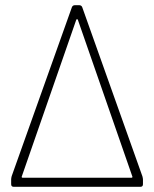

<svg xmlns="http://www.w3.org/2000/svg" viewBox="-20 -720 594 740"><path d="M23 -10V-29Q23 -33 25 -41L257 -692Q260 -700 269 -700H285Q294 -700 297 -692L529 -40Q531 -32 531 -28V-10Q531 0 521 0H33Q23 0 23 -10ZM67 -35H487Q489 -35 490 -36.5Q491 -38 490 -40L280 -644Q279 -646 277 -646Q275 -646 274 -644L64 -40Q63 -38 64 -36.5Q65 -35 67 -35Z"/></svg>

Font: Barlow Semi Condensed ExLight
Style: Regular
Weight: 275
Width: 4
Designer: Jeremy Tribby
Foundry: Tribby Type
Version: Version 1.408